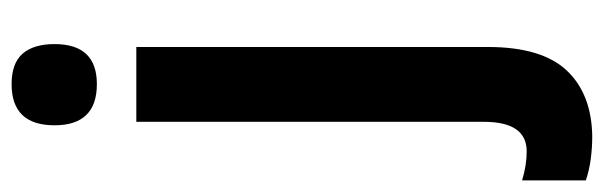

<svg xmlns="http://www.w3.org/2000/svg" viewBox="-415 -519 1041 331"><g transform="rotate(-90 105.5 -353.5)"><path d="M55 -780Q55 -854 126 -854Q162 -854 178.5 -835Q195 -816 195 -780Q195 -707 126 -707Q55 -707 55 -780ZM36 147Q17 147 -2.5 144.5Q-22 142 -40 136V26Q-14 34 10 34Q61 34 61 -40V-639H190V-33Q190 60 149.5 103Q109 146 36 147Z"/></g></svg>

Font: Noto Sans Kannada UI ExtraCondensed
Style: Bold
Weight: 700
Width: 2
Designer: Jelle Bosma - Monotype Design Team
Foundry: Monotype Imaging Inc.
Version: Version 2.005; ttfautohint (v1.8.4.7-5d5b)